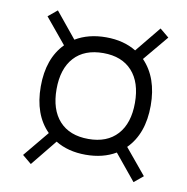

<svg xmlns="http://www.w3.org/2000/svg" viewBox="-70 -716 713 731"><g transform="rotate(10 286.0 -351.0)"><path d="M295 -125Q227 -125 178 -155L96 -54L61 -83L143 -182Q82 -243 82 -352Q82 -460 142 -521L61 -619L96 -648L177 -549Q227 -579 295 -579Q363 -579 412 -549L493 -648L528 -619L447 -522Q507 -460 507 -352Q507 -243 446 -182L528 -83L493 -54L411 -154Q362 -125 295 -125ZM295 -186Q367 -186 406.5 -229.5Q446 -273 446 -352Q446 -431 406.5 -474.5Q367 -518 295 -518Q222 -518 182.5 -474.5Q143 -431 143 -352Q143 -273 182.5 -229.5Q222 -186 295 -186Z"/></g></svg>

Font: Zen Kaku Gothic Antique
Style: Regular
Weight: 400
Designer: Yoshimichi Ohira
Foundry: Positype
Version: Version 1.001